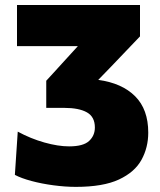

<svg xmlns="http://www.w3.org/2000/svg" viewBox="-20 -733 640 768"><path d="M283.5 14.5Q241 14.5 194 8.2Q147 2 106 -9Q65 -20 39.5 -33.5L51 -206.5Q102.5 -178.5 157.5 -163Q212.5 -147.5 256.5 -147.5Q313 -147.5 336.2 -169Q359.5 -190.5 359.5 -223Q359.5 -265.5 327.8 -283.5Q296 -301.5 237 -301.5H165V-410Q180 -426 196.2 -444Q212.5 -462 228.5 -479.5L291.5 -548.5H48V-713H540V-587.5Q511 -557 482 -526.8Q453 -496.5 422.5 -464.5L373 -413.5Q468 -400.5 520.5 -348Q573 -295.5 573 -202.5Q573 -143 546 -93.8Q519 -44.5 455.8 -15Q392.5 14.5 283.5 14.5Z"/></svg>

Font: Commissioner ExtraBold
Style: Regular
Weight: 800
Designer: Kostas Bartsokas
Foundry: Kostas Bartsokas
Version: Version 1.000; ttfautohint (v1.8.3)